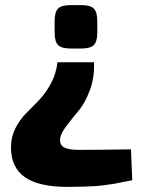

<svg xmlns="http://www.w3.org/2000/svg" viewBox="-20 -534 562 752"><path d="M257 -514H298Q334 -514 347.5 -500.5Q361 -487 361 -451V-407Q361 -371 347.5 -357.5Q334 -344 298 -344H257Q221 -344 207.5 -357.5Q194 -371 194 -407V-451Q194 -487 207.5 -500.5Q221 -514 257 -514ZM205 -290H348Q351 -232 332 -181Q313 -130 288.5 -101Q264 -72 241.5 -42.5Q219 -13 216 6Q212 31 229 42Q246 53 289 53Q355 53 493 51L498 172Q491 173 462 179Q433 185 426 186Q419 187 394 190.5Q369 194 352 195Q335 196 306 197Q277 198 244 198Q132 198 77.5 160Q23 122 23 43Q23 3 40 -31Q57 -65 82.5 -90.5Q108 -116 133.5 -142.5Q159 -169 179.5 -207Q200 -245 205 -290Z"/></svg>

Font: Exo 2.0 Extra Bold
Style: Regular
Weight: 800
Designer: Natanael Gama
Version: Version 1.001;PS 001.001;hotconv 1.0.70;makeotf.lib2.5.58329